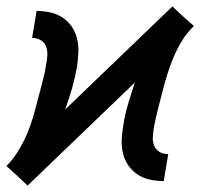

<svg xmlns="http://www.w3.org/2000/svg" viewBox="-24 -564 644 598"><path d="M62 14 29 -17 -4 -47Q17 -68 32.5 -93.5Q48 -119 59.5 -145.5Q71 -172 79 -199.5Q87 -227 94 -255Q101 -283 108.5 -310Q116 -337 120 -365Q123 -379 123.5 -393.5Q124 -408 119 -420.5Q114 -433 102 -439.5Q90 -446 76 -446L90 -530Q111 -530 132 -525.5Q153 -521 170.5 -509.5Q188 -498 199.5 -481Q211 -464 216 -443.5Q221 -423 220 -401Q219 -379 216 -357Q210 -323 200.5 -289.5Q191 -256 179 -223L513 -544L546 -513L580 -483Q558 -462 542.5 -436.5Q527 -411 516 -384.5Q505 -358 496.5 -330.5Q488 -303 481 -275Q474 -247 467 -220Q460 -193 455 -165Q453 -151 452 -136.5Q451 -122 456.5 -109.5Q462 -97 473.5 -90.5Q485 -84 500 -84L486 0Q464 0 443 -4.5Q422 -9 404.5 -20.5Q387 -32 375.5 -49Q364 -66 359 -86.5Q354 -107 355 -129Q356 -151 360 -173Q365 -207 375 -240.5Q385 -274 396 -307Z"/></svg>

Font: Iosevka Slab MdExObl
Style: Regular
Weight: 500
Width: 7
Italic angle: -9°
Monospace: yes
Designer: Belleve Invis
Foundry: Belleve Invis
Version: Version 11.1.1; ttfautohint (v1.8.3)